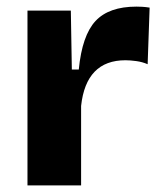

<svg xmlns="http://www.w3.org/2000/svg" viewBox="-20 -560 487 580"><path d="M63 0V-528H194L197 -350H218Q228 -453 268.5 -496.5Q309 -540 392 -540Q400 -540 409.5 -539.5Q419 -539 432 -537L426 -366Q410 -373 391.5 -375.5Q373 -378 359 -378Q240 -378 225 -240V0Z"/></svg>

Font: Bricolage Grotesque 12pt ExtraBold
Style: Regular
Weight: 800
Designer: Mathieu Triay
Foundry: Atelier Triay
Version: Version 1.001; ttfautohint (v1.8.4.7-5d5b);gftools[0.9.33.de